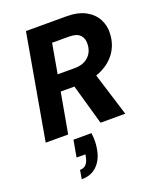

<svg xmlns="http://www.w3.org/2000/svg" viewBox="-176 -805 994 1204"><g transform="rotate(-20 321.0 -203.5)"><path d="M23 0 146 -700H415Q493 -700 542.5 -673Q592 -646 615.5 -601.5Q639 -557 636 -505Q633 -435 596 -382Q559 -329 494 -299Q429 -269 342 -269H221L173 0ZM389 0 302 -306H459L554 0ZM240 -377H353Q411 -377 445 -408Q479 -439 481 -491Q483 -529 461 -552Q439 -575 388 -575H275ZM157 293 167 234Q193 234 208 218Q223 202 229 170L232 154H173L193 42H313Q317 71 316.5 98Q316 125 311 150Q300 215 260.5 254Q221 293 157 293Z"/></g></svg>

Font: DM Sans Black
Style: Italic
Weight: 900
Italic angle: -10°
Designer: Colophon Foundry, Jonny Pinhorn
Foundry: Colophon Foundry
Version: Version 4.004;gftools[0.9.30]